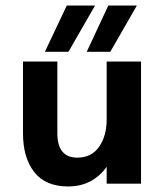

<svg xmlns="http://www.w3.org/2000/svg" viewBox="-20 -663 582 693"><path d="M63 -182V-441H187V-182Q187 -94 259 -94Q310 -94 337.5 -133Q365 -172 365 -232V-441H489V0H365V-61Q341 -27 306 -8.5Q271 10 226 10Q144 10 103.5 -42Q63 -94 63 -182ZM221 -643H323L227 -476H142ZM371 -643H474L378 -476H293Z"/></svg>

Font: Teachers SemiBold
Style: Regular
Weight: 600
Designer: Alfredo Marco Pradil & Chank Diesel
Version: Version 0.009